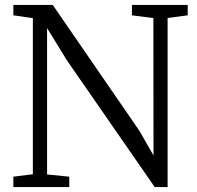

<svg xmlns="http://www.w3.org/2000/svg" viewBox="-20 -763 802 783"><path d="M34.5 0V-42.5L114 -52.5V-689Q101.5 -691 88 -692.8Q74.5 -694.5 61.2 -696.8Q48 -699 34.5 -700.5V-743H195L548.5 -229.5L606 -129L605.5 -689.5L518 -700.5V-743H745.5V-700.5L663.5 -689.5V0H611L253.5 -516L172 -648.5V-51.5L262.5 -42.5V0Z"/></svg>

Font: Merriweather 20pt Light
Style: Regular
Weight: 300
Version: Version 2.100